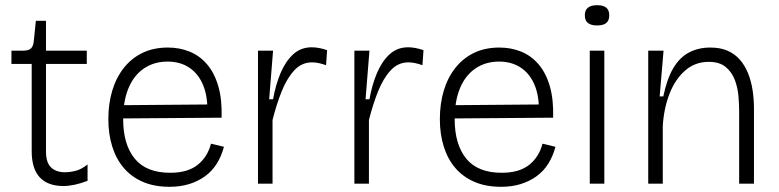

<svg xmlns="http://www.w3.org/2000/svg" viewBox="-20 -707 2998 739"><path d="M224 9Q194 9 171 0.5Q148 -8 132.5 -25Q117 -42 109.5 -67Q102 -92 102 -125V-461H24V-512H69Q90 -512 99 -520.5Q108 -529 110 -548L118 -627H157V-512H314V-461H157V-124Q157 -81 176.5 -62.5Q196 -44 230 -44Q249 -44 271 -49.5Q293 -55 317 -74V-11Q291 -1 267.5 4Q244 9 224 9Z M633 12Q574 12 530 -7Q486 -26 456.5 -60.5Q427 -95 412 -143Q397 -191 397 -248Q397 -308 412 -358Q427 -408 456.5 -445.5Q486 -483 528.5 -503.5Q571 -524 626 -524Q671 -524 709.5 -508.5Q748 -493 776.5 -460Q805 -427 820 -376Q835 -325 833 -254L431 -251V-302L796 -305L778 -263Q781 -331 763 -376.5Q745 -422 709.5 -446Q674 -470 625 -470Q573 -470 534 -443.5Q495 -417 474.5 -367.5Q454 -318 454 -249Q454 -151 498.5 -96.5Q543 -42 635 -42Q670 -42 696.5 -50Q723 -58 742 -73.5Q761 -89 773.5 -109.5Q786 -130 792 -154L842 -142Q832 -105 814 -76.5Q796 -48 769 -28.5Q742 -9 708 1.5Q674 12 633 12Z M973 0V-291V-512H1031L1016 -325H1031Q1041 -381 1060 -426Q1079 -471 1108.5 -498Q1138 -525 1180 -525Q1192 -525 1206.5 -522.5Q1221 -520 1239 -514L1235 -456Q1221 -461 1207.5 -464Q1194 -467 1181 -467Q1141 -467 1112.5 -436Q1084 -405 1064 -355Q1044 -305 1029 -245V0Z M1344 0V-291V-512H1402L1387 -325H1402Q1412 -381 1431 -426Q1450 -471 1479.5 -498Q1509 -525 1551 -525Q1563 -525 1577.5 -522.5Q1592 -520 1610 -514L1606 -456Q1592 -461 1578.5 -464Q1565 -467 1552 -467Q1512 -467 1483.5 -436Q1455 -405 1435 -355Q1415 -305 1400 -245V0Z M1909 12Q1850 12 1806 -7Q1762 -26 1732.5 -60.5Q1703 -95 1688 -143Q1673 -191 1673 -248Q1673 -308 1688 -358Q1703 -408 1732.5 -445.5Q1762 -483 1804.5 -503.5Q1847 -524 1902 -524Q1947 -524 1985.5 -508.5Q2024 -493 2052.5 -460Q2081 -427 2096 -376Q2111 -325 2109 -254L1707 -251V-302L2072 -305L2054 -263Q2057 -331 2039 -376.5Q2021 -422 1985.5 -446Q1950 -470 1901 -470Q1849 -470 1810 -443.5Q1771 -417 1750.5 -367.5Q1730 -318 1730 -249Q1730 -151 1774.5 -96.5Q1819 -42 1911 -42Q1946 -42 1972.5 -50Q1999 -58 2018 -73.5Q2037 -89 2049.5 -109.5Q2062 -130 2068 -154L2118 -142Q2108 -105 2090 -76.5Q2072 -48 2045 -28.5Q2018 -9 1984 1.5Q1950 12 1909 12Z M2250 0V-512H2306V0ZM2278 -609Q2255 -609 2243 -618.5Q2231 -628 2231 -648Q2231 -668 2243 -677.5Q2255 -687 2278 -687Q2302 -687 2313.5 -677.5Q2325 -668 2325 -648Q2325 -628 2313.5 -618.5Q2302 -609 2278 -609Z M2475 0V-314V-512H2534L2519 -336H2533Q2547 -403 2571 -444Q2595 -485 2631 -504.5Q2667 -524 2714 -524Q2753 -524 2781 -511.5Q2809 -499 2828 -477Q2847 -455 2859 -425.5Q2871 -396 2876.5 -361Q2882 -326 2882 -289V0H2825V-277Q2825 -302 2822.5 -334.5Q2820 -367 2809 -397.5Q2798 -428 2774 -448.5Q2750 -469 2708 -469Q2655 -469 2616.5 -435Q2578 -401 2556.5 -345Q2535 -289 2531 -222V0Z"/></svg>

Font: Bricolage Grotesque ExtraLight
Style: Regular
Weight: 250
Designer: Mathieu Triay
Foundry: Atelier Triay
Version: Version 1.000;gftools[0.9.30]